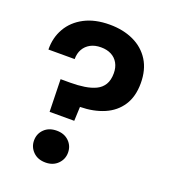

<svg xmlns="http://www.w3.org/2000/svg" viewBox="-132 -808 800 908"><g transform="rotate(20 268.0 -353.5)"><path d="M138 -227 134 -390H183Q221 -390 253.5 -395Q286 -400 310 -411.5Q334 -423 347.5 -445Q361 -467 361 -502Q361 -531 349 -552.5Q337 -574 315 -585.5Q293 -597 263 -597Q232 -597 210 -585Q188 -573 176 -552Q164 -531 164 -502H32Q31 -562 58.5 -609.5Q86 -657 138.5 -684.5Q191 -712 265 -712Q333 -712 385.5 -687.5Q438 -663 467.5 -616Q497 -569 497 -501Q497 -434 467.5 -389Q438 -344 385.5 -321.5Q333 -299 265 -298L262 -227ZM201 5Q162 5 138.5 -18.5Q115 -42 115 -75Q115 -109 138.5 -132Q162 -155 201 -155Q239 -155 262.5 -132Q286 -109 286 -75Q286 -42 262.5 -18.5Q239 5 201 5Z"/></g></svg>

Font: DM Sans 18pt ExtraBold
Style: Regular
Weight: 800
Designer: Colophon Foundry, Jonny Pinhorn
Foundry: Colophon Foundry
Version: Version 4.004;gftools[0.9.30]